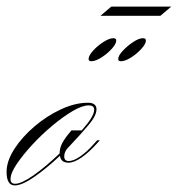

<svg xmlns="http://www.w3.org/2000/svg" viewBox="-63 -556 540 583"><path d="M-18 7Q-43 7 -43 -34Q-43 -67 -19.5 -103.5Q4 -140 41.5 -172Q79 -204 122 -224Q165 -244 204 -244Q230 -244 230 -224Q230 -205 206 -176.5Q182 -148 146 -110Q144 -108 143 -107Q132 -95 132 -81Q132 -67 146 -67Q160 -67 180.5 -81Q201 -95 223 -120L232 -130H240L233 -122Q208 -94 185 -78Q162 -62 145 -62Q122 -62 119 -83Q80 -46 42 -19.5Q4 7 -18 7ZM-17 2Q2 2 38.5 -23.5Q75 -49 118 -90Q118 -106 126 -121.5Q134 -137 154 -160H185Q203 -180 213 -196Q223 -212 223 -223Q223 -236 206 -236Q187 -236 158 -219Q129 -202 96 -174.5Q63 -147 34.5 -116Q6 -85 -12.5 -57.5Q-31 -30 -31 -12Q-31 2 -17 2ZM281 -440Q290 -440 290 -433Q290 -423 276.5 -408Q263 -393 245 -381.5Q227 -370 214 -370Q206 -370 206 -377Q206 -387 219.5 -402Q233 -417 251 -428.5Q269 -440 281 -440ZM371 -440Q380 -440 380 -433Q380 -423 366.5 -408Q353 -393 335 -381.5Q317 -370 304 -370Q296 -370 296 -377Q296 -387 310 -402Q324 -417 341.5 -428.5Q359 -440 371 -440ZM242 -508 275 -536H457L424 -508Z"/></svg>

Font: Ballet 72pt
Style: Regular
Weight: 400
Designer: Maximiliano R. Sproviero
Foundry: Omnibus-Type
Version: Version 1.100; ttfautohint (v1.8.3)